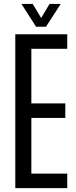

<svg xmlns="http://www.w3.org/2000/svg" viewBox="-20 -978 397 998"><path d="M59.5 0V-800H329.5V-724.5H143V-440.5H319.5V-365H143V-75.5H329.5V0ZM167.5 -839 91.5 -957.5H150L194 -884.5L237.5 -957.5H295.5L219 -839Z"/></svg>

Font: Big Shoulders
Style: Regular
Weight: 400
Designer: Patric King
Foundry: XO Type Co
Version: Version 2.002